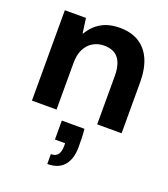

<svg xmlns="http://www.w3.org/2000/svg" viewBox="-143 -609 865 990"><g transform="rotate(20 289.5 -114.0)"><path d="M46 0V-496H162L173 -415H176Q200 -458 242 -483Q284 -508 345 -508Q407 -508 450 -481.5Q493 -455 515.5 -404Q538 -353 538 -278V0H404V-266Q404 -328 379 -361Q354 -394 299 -394Q265 -394 238 -377.5Q211 -361 196 -330.5Q181 -300 181 -256V0ZM232 280V226Q258 226 270 210.5Q282 195 282 163V148H226V44H350Q353 71 353.5 96Q354 121 354 144Q354 208 323.5 244Q293 280 232 280Z"/></g></svg>

Font: DM Sans 36pt
Style: Bold
Weight: 700
Version: Version 4.004;gftools[0.9.30]